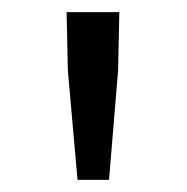

<svg xmlns="http://www.w3.org/2000/svg" viewBox="-20 -790 309 317"><path d="M92 -674 90 -770H177L175 -674L160 -493H108Z"/></svg>

Font: Source Han Sans CN Normal
Style: Regular
Weight: 350
Designer: Ryoko NISHIZUKA 西塚涼子 (kana, bopomofo & ideographs); Paul D. Hunt (Latin, Greek & Cyrillic); Sandoll Communications 산돌커뮤니
Foundry: Adobe
Version: Version 2.004;hotconv 1.0.118;makeotfexe 2.5.65603